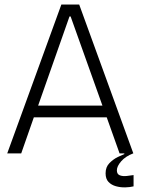

<svg xmlns="http://www.w3.org/2000/svg" viewBox="-20 -680 623 851"><path d="M12 0 252 -660H331L571 0H510L453 -160H130L74 0ZM288 -607 149 -212H434L293 -607ZM572 146Q556 150 535 150.5Q514 151 494 145.5Q474 140 461 126.5Q448 113 448 88Q448 60 465.5 42.5Q483 25 503 15.5Q523 6 531 3V-4H570V0Q536 13 517 35Q498 57 498 75Q498 92 511 97Q524 102 541.5 100Q559 98 572 96Z"/></svg>

Font: Bricolage Grotesque 48pt ExtraLight
Style: Regular
Weight: 200
Designer: Mathieu Triay
Foundry: Atelier Triay
Version: Version 1.000; ttfautohint (v1.8.4.7-5d5b);gftools[0.9.32]